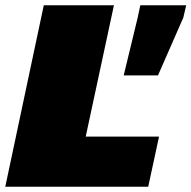

<svg xmlns="http://www.w3.org/2000/svg" viewBox="-21 -708 726 728"><path d="M-1 0 145 -688H411L304 -190H582L541 0ZM448 -422 501 -641 511 -688H685L674 -641L578 -422Z"/></svg>

Font: Saira Expanded Black
Style: Italic
Weight: 900
Width: 7
Italic angle: -12°
Designer: Hector Gatti with collaboration of the Omnibus-Type team
Foundry: Omnibus-Type
Version: Version 1.101